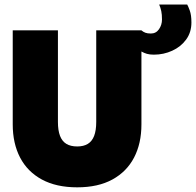

<svg xmlns="http://www.w3.org/2000/svg" viewBox="-20 -790 840 822"><path d="M392 -660H585.5V-257.5Q585.5 -176 554 -115.5Q522.5 -55 461.2 -21.5Q400 12 310.5 12Q221 12 159.2 -21.5Q97.5 -55 66 -115.5Q34.5 -176 34.5 -257.5V-660H228V-268Q228 -231.5 237 -208.2Q246 -185 264.2 -174Q282.5 -163 310.5 -163Q338 -163 356 -174Q374 -185 383 -208.2Q392 -231.5 392 -268ZM639 -556Q621 -556 609 -559.5Q597 -563 585.5 -569.5V-660Q593 -653.5 602 -650Q611 -646.5 626 -646.5Q648 -646.5 660.8 -665Q673.5 -683.5 673.5 -706.5Q673.5 -728 670.5 -742.2Q667.5 -756.5 661.5 -770.5H781.5Q785.5 -764 792.5 -744.8Q799.5 -725.5 799.5 -693.5Q799.5 -651.5 776.8 -620.5Q754 -589.5 717.2 -572.8Q680.5 -556 639 -556Z"/></svg>

Font: League Spartan Thin Black
Style: Regular
Weight: 900
Version: Version 2.002